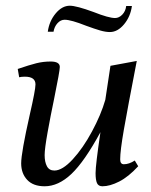

<svg xmlns="http://www.w3.org/2000/svg" viewBox="-20 -641 529 671"><path d="M54 -70Q54 -107 84 -240Q104 -327 104 -346Q104 -373 67 -373Q55 -373 47 -371L42 -400Q83 -414 107 -420Q131 -426 157 -426Q189 -426 189 -407Q189 -393 169 -295Q157 -238 146.5 -179.5Q136 -121 136 -99Q136 -75 144 -60Q152 -45 170 -45Q198 -45 234 -84Q270 -123 301.5 -181.5Q333 -240 348 -292L366 -411L458 -428Q426 -263 413 -188.5Q400 -114 400 -84Q400 -67 413 -67Q431 -67 451 -80L463 -60Q429 -23 396.5 -6.5Q364 10 338 10Q324 10 319 -1Q314 -12 314 -36Q314 -64 331 -179Q275 -76 229.5 -33Q184 10 136 10Q96 10 75 -12.5Q54 -35 54 -70ZM281 -551Q228 -572 206 -572Q192 -572 181 -560Q170 -548 167 -530H147Q152 -567 174.5 -594Q197 -621 224 -621Q247 -621 307 -599Q360 -578 382 -578Q396 -578 407.5 -590Q419 -602 421 -620H441Q436 -583 413.5 -556Q391 -529 364 -529Q349 -529 330 -534.5Q311 -540 281 -551Z"/></svg>

Font: Unna
Style: Italic
Weight: 400
Italic angle: -8.05°
Designer: Jorge de Buen Unna
Foundry: Omnibus-Type
Version: Version 2.008